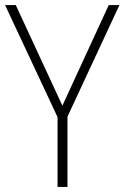

<svg xmlns="http://www.w3.org/2000/svg" viewBox="-20 -734 489 754"><path d="M225 -319 42 -714H0L206 -274V0H245V-276L449 -714H407Z"/></svg>

Font: Noto Sans Devanagari SemiCondensed ExtraLight
Style: Regular
Weight: 200
Width: 4
Designer: Jelle Bosma - Monotype Design Team
Foundry: Monotype Imaging Inc.
Version: Version 2.004